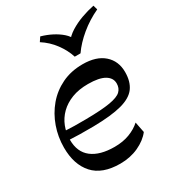

<svg xmlns="http://www.w3.org/2000/svg" viewBox="-194 -920 951 1044"><g transform="rotate(-30 281.5 -398.5)"><path d="M253.1 10.2Q140.3 10.2 85.3 -50.9Q30.3 -112 30.3 -218.1Q30.3 -285.4 52.1 -346.9Q73.8 -408.3 114.5 -456.7Q155.2 -505 213.3 -533Q271.3 -561 344.1 -561Q430 -561 476.9 -519.4Q523.9 -477.9 523.9 -408.8Q523.9 -348.7 496.6 -311.5Q469.2 -274.3 404.7 -257.2Q340.2 -240 227.7 -238.3Q181.6 -237.8 142.4 -238.5Q103.2 -239.2 67.7 -241.2V-295.4Q103.3 -293.4 140.1 -292.7Q176.9 -292 212 -292.6Q311 -293.7 363.1 -302.7Q415.1 -311.7 434.2 -330.1Q453.3 -348.4 453.3 -377.9Q453.3 -412.9 419.2 -433Q385 -453.1 315.7 -453.1Q258 -453.1 214 -436.2Q170 -419.2 140 -389.6Q110 -360 94.8 -321.2Q79.7 -282.4 79.7 -238.8Q79.7 -161.9 129.9 -123.2Q180.1 -84.4 271.8 -84.4Q324.6 -84.4 365.8 -100.2Q407.1 -115.9 435.7 -142.1L448.9 -75.4Q419.8 -37.7 367.9 -13.7Q316 10.2 253.1 10.2ZM554.9 -807.1 562.8 -779.4Q500.4 -750.3 448.9 -707.7Q397.3 -665 364.6 -617.8H328.4Q313.6 -664.9 281.3 -708.3Q249 -751.8 203.4 -780.9L220.8 -807.1Q256.9 -797 288.6 -780.6Q320.2 -764.1 343.3 -743.6Q366.4 -723 375.4 -699H346.4Q366.6 -727.4 400.3 -748.5Q434 -769.6 474.4 -784.3Q514.9 -799 554.9 -807.1Z"/></g></svg>

Font: Savate ExtraLight
Style: Italic
Weight: 200
Italic angle: -11°
Designer: Max Esnée
Foundry: Plomb Type
Version: Version 2.000